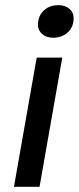

<svg xmlns="http://www.w3.org/2000/svg" viewBox="-20 -723 305 743"><path d="M127 -627Q127 -661 149 -682Q171 -703 206 -703Q232 -703 248.5 -689Q265 -675 265 -653Q265 -619 242.5 -598Q220 -577 185 -577Q160 -577 143.5 -591Q127 -605 127 -627ZM122 -500H221L133 0H34Z"/></svg>

Font: Sarabun Medium
Style: Italic
Weight: 500
Italic angle: -10°
Designer: Suppakit Chalermlarp | Katatrad Co.,Ltd.
Foundry: Cadson Demak Co.,Ltd.
Version: Version 1.000; ttfautohint (v1.6)